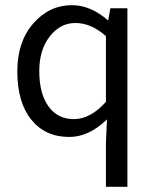

<svg xmlns="http://www.w3.org/2000/svg" viewBox="-20 -518 595 743"><path d="M390 205V32L394 -56Q324 12 248 12Q155 12 101 -55Q47 -122 47 -242Q47 -357 109 -427.5Q171 -498 258 -498Q330 -498 397 -440H399L407 -486H473V205ZM266 -57Q330 -57 390 -124V-378Q333 -429 272 -429Q213 -429 172.5 -377Q132 -325 132 -243Q132 -156 167.5 -106.5Q203 -57 266 -57Z"/></svg>

Font: Toshiba Sans
Style: Regular
Weight: 400
Designer: Paul D. Hunt
Foundry: Toshiba Corporation
Version: Version 2.020;PS 2.0;hotconv 1.0.86;makeotf.lib2.5.63406